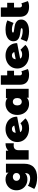

<svg xmlns="http://www.w3.org/2000/svg" viewBox="1835 -2545 914 4624"><g transform="rotate(-90 2292.0 -233.0)"><path d="M661 -547V-109Q661 47 574.5 125.5Q488 204 328 204Q246 204 175 186.5Q104 169 54 136L130 -18Q162 6 211 21Q260 36 305 36Q373 36 404 7Q435 -22 435 -78V-88Q384 -30 284 -30Q214 -30 153.5 -62.5Q93 -95 57 -155.5Q21 -216 21 -294Q21 -372 57 -432Q93 -492 153.5 -524.5Q214 -557 284 -557Q396 -557 446 -485V-547ZM437 -294Q437 -333 410.5 -357Q384 -381 344 -381Q303 -381 276.5 -357Q250 -333 250 -294Q250 -255 277 -230.5Q304 -206 344 -206Q384 -206 410.5 -230.5Q437 -255 437 -294Z M1153 -557V-357Q1126 -361 1103 -361Q987 -361 987 -243V0H761V-547H976V-488Q1036 -557 1153 -557Z M1635 -197 1753 -78Q1671 10 1514 10Q1415 10 1340 -26.5Q1265 -63 1224 -128Q1183 -193 1183 -274Q1183 -356 1224 -420.5Q1265 -485 1336.5 -521Q1408 -557 1497 -557Q1578 -557 1646 -524.5Q1714 -492 1754 -428.5Q1794 -365 1794 -277L1420 -205Q1445 -157 1521 -157Q1557 -157 1581.5 -166Q1606 -175 1635 -197ZM1405 -312 1580 -346Q1571 -372 1549.5 -387.5Q1528 -403 1498 -403Q1459 -403 1434.5 -380Q1410 -357 1405 -312Z M2465 -547V0H2250V-45Q2201 10 2100 10Q2028 10 1967.5 -24.5Q1907 -59 1871.5 -124Q1836 -189 1836 -274Q1836 -359 1871.5 -423.5Q1907 -488 1967.5 -522.5Q2028 -557 2100 -557Q2191 -557 2239 -510V-547ZM2243 -274Q2243 -325 2218 -353Q2193 -381 2154 -381Q2115 -381 2090 -353Q2065 -325 2065 -274Q2065 -223 2090 -194.5Q2115 -166 2154 -166Q2193 -166 2218 -194.5Q2243 -223 2243 -274Z M2941 -19Q2890 10 2802 10Q2687 10 2625 -45.5Q2563 -101 2563 -212V-670H2789V-517H2901V-352H2789V-214Q2789 -189 2802 -175Q2815 -161 2836 -161Q2865 -161 2887 -176Z M3406 -197 3524 -78Q3442 10 3285 10Q3186 10 3111 -26.5Q3036 -63 2995 -128Q2954 -193 2954 -274Q2954 -356 2995 -420.5Q3036 -485 3107.5 -521Q3179 -557 3268 -557Q3349 -557 3417 -524.5Q3485 -492 3525 -428.5Q3565 -365 3565 -277L3191 -205Q3216 -157 3292 -157Q3328 -157 3352.5 -166Q3377 -175 3406 -197ZM3176 -312 3351 -346Q3342 -372 3320.5 -387.5Q3299 -403 3269 -403Q3230 -403 3205.5 -380Q3181 -357 3176 -312Z M3602 -44 3664 -193Q3702 -170 3754 -157Q3806 -144 3855 -144Q3894 -144 3909.5 -150.5Q3925 -157 3925 -170Q3925 -183 3905.5 -188Q3886 -193 3842 -198Q3775 -206 3728 -218.5Q3681 -231 3645.5 -267Q3610 -303 3610 -370Q3610 -423 3642 -465Q3674 -507 3737.5 -532Q3801 -557 3890 -557Q3952 -557 4011.5 -545.5Q4071 -534 4113 -512L4051 -363Q3979 -403 3893 -403Q3819 -403 3819 -377Q3819 -364 3839 -358.5Q3859 -353 3902 -348Q3969 -340 4015.5 -327Q4062 -314 4097.5 -278Q4133 -242 4133 -175Q4133 -124 4101 -82Q4069 -40 4005 -15Q3941 10 3850 10Q3780 10 3712 -5Q3644 -20 3602 -44Z M4577 -19Q4526 10 4438 10Q4323 10 4261 -45.5Q4199 -101 4199 -212V-670H4425V-517H4537V-352H4425V-214Q4425 -189 4438 -175Q4451 -161 4472 -161Q4501 -161 4523 -176Z"/></g></svg>

Font: Montserrat Alternates Black
Style: Regular
Weight: 900
Designer: Julieta Ulanovsky
Foundry: Julieta Ulanovsky
Version: Version 7.200